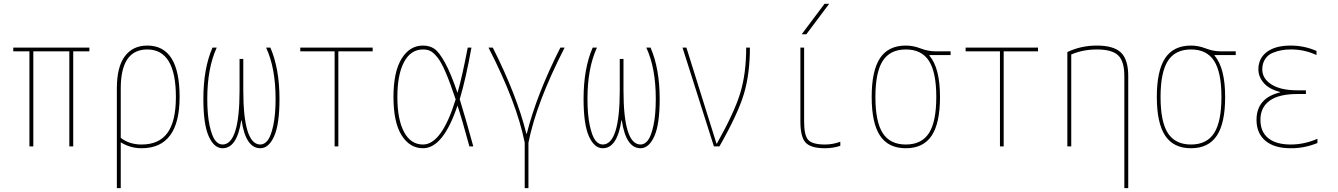

<svg xmlns="http://www.w3.org/2000/svg" viewBox="-20 -770 7040 1010"><path d="M365.2 -500V0H344.7V-500H155.3V0H134.8V-500H49.8V-519.5H450.2V-500Z M754.9 -509.8Q615.2 -509.8 615.2 -304.7V-44.9Q660.2 -9.8 724.6 -9.8Q816.4 -9.8 860.8 -70.8Q905.3 -131.8 905.3 -259.8Q905.3 -509.8 754.9 -509.8ZM724.6 9.8Q665 9.8 615.2 -21.5V219.7H594.7V-304.7Q594.7 -418 636.7 -474.1Q678.7 -530.3 754.9 -530.3Q924.8 -530.3 924.8 -260.3Q924.8 9.8 724.6 9.8Z M1249 -136.7Q1226.6 10.7 1150.4 9.8Q1106.4 9.8 1078.1 -52.7Q1049.8 -115.2 1049.8 -250Q1049.8 -409.2 1097.7 -519.5H1120.1Q1070.3 -411.1 1070.3 -250Q1070.3 -166 1082.5 -109.9Q1094.7 -53.7 1111.8 -31.7Q1128.9 -9.8 1150.4 -9.8Q1240.2 -9.8 1240.2 -294.9V-460H1259.8V-294.9Q1259.8 -9.8 1349.6 -9.8Q1371.1 -9.8 1388.2 -31.7Q1405.3 -53.7 1417.5 -109.9Q1429.7 -166 1429.7 -250Q1429.7 -412.1 1379.9 -519.5H1402.3Q1450.2 -408.2 1450.2 -250Q1450.2 -115.2 1421.9 -52.7Q1393.6 9.8 1349.6 9.8Q1272.5 9.8 1251 -136.7Z M1759.8 -500V0H1740.2V-500H1559.6V-519.5H1940.4V-500Z M2469.7 0H2449.2Q2411.1 -140.6 2386.7 -214.8Q2311.5 9.8 2205.1 9.8Q2135.7 9.8 2092.8 -58.1Q2049.8 -126 2049.8 -259.8Q2049.8 -391.6 2092.3 -460.9Q2134.8 -530.3 2205.1 -530.3Q2240.2 -530.3 2265.1 -513.2Q2290 -496.1 2320.8 -440.4Q2351.6 -384.8 2386.7 -281.2Q2412.1 -370.1 2440.4 -519.5H2460Q2429.7 -351.6 2398.4 -248Q2430.7 -142.6 2469.7 0ZM2377 -247.1Q2347.7 -335 2324.2 -389.6Q2300.8 -444.3 2279.8 -469.7Q2258.8 -495.1 2242.7 -502.4Q2226.6 -509.8 2205.1 -509.8Q2140.6 -509.8 2105.5 -443.8Q2070.3 -377.9 2070.3 -259.8Q2070.3 -141.6 2105.5 -75.7Q2140.6 -9.8 2205.1 -9.8Q2303.7 -9.8 2377 -247.1Z M2749 -66.4H2751Q2801.8 -270.5 2927.7 -519.5H2950.2Q2801.8 -230.5 2759.8 -19.5V219.7H2740.2V-19.5Q2698.2 -230.5 2549.8 -519.5H2572.3Q2698.2 -270.5 2749 -66.4Z M3249 -136.7Q3226.6 10.7 3150.4 9.8Q3106.4 9.8 3078.1 -52.7Q3049.8 -115.2 3049.8 -250Q3049.8 -409.2 3097.7 -519.5H3120.1Q3070.3 -411.1 3070.3 -250Q3070.3 -166 3082.5 -109.9Q3094.7 -53.7 3111.8 -31.7Q3128.9 -9.8 3150.4 -9.8Q3240.2 -9.8 3240.2 -294.9V-460H3259.8V-294.9Q3259.8 -9.8 3349.6 -9.8Q3371.1 -9.8 3388.2 -31.7Q3405.3 -53.7 3417.5 -109.9Q3429.7 -166 3429.7 -250Q3429.7 -412.1 3379.9 -519.5H3402.3Q3450.2 -408.2 3450.2 -250Q3450.2 -115.2 3421.9 -52.7Q3393.6 9.8 3349.6 9.8Q3272.5 9.8 3251 -136.7Z M3749 -14.6H3751Q3842.8 -177.7 3874 -280.3Q3905.3 -382.8 3905.3 -519.5H3924.8Q3924.8 -379.9 3892.6 -273.9Q3860.4 -168 3764.6 0H3735.4L3570.3 -519.5H3590.8Z M4210 -519.5V-129.9Q4210 -57.6 4231.9 -33.7Q4253.9 -9.8 4320.3 -9.8Q4360.4 -9.8 4400.4 -24.4V-2.9Q4361.3 9.8 4320.3 9.8Q4245.1 9.8 4217.8 -20Q4190.4 -49.8 4190.4 -129.9V-519.5ZM4221.7 -589.8H4197.3L4317.4 -750H4341.8Z M4869.1 -477.5Q4924.8 -412.1 4924.8 -259.8Q4924.8 -122.1 4880.9 -56.2Q4836.9 9.8 4745.1 9.8Q4653.3 9.8 4609.4 -56.2Q4565.4 -122.1 4565.4 -260.3Q4565.4 -398.4 4609.4 -464.4Q4653.3 -530.3 4745.1 -530.3Q4784.2 -530.3 4823.2 -515.1Q4862.3 -500 4900.4 -500H4980.5V-480.5H4869.1ZM4623.5 -69.8Q4662.1 -9.8 4745.1 -9.8Q4828.1 -9.8 4866.7 -69.8Q4905.3 -129.9 4905.3 -259.8Q4905.3 -389.6 4866.7 -449.7Q4828.1 -509.8 4745.1 -509.8Q4662.1 -509.8 4623.5 -449.7Q4585 -389.6 4585 -259.8Q4585 -129.9 4623.5 -69.8Z M5259.8 -500V0H5240.2V-500H5059.6V-519.5H5440.4V-500Z M5750 -530.3Q5838.9 -530.3 5877 -493.2Q5915 -456.1 5915 -370.1V219.7H5894.5V-370.1Q5894.5 -447.3 5862.3 -478.5Q5830.1 -509.8 5750 -509.8Q5676.8 -509.8 5615.2 -483.4V0H5594.7V-496.1Q5666 -530.3 5750 -530.3Z M6369.1 -477.5Q6424.8 -412.1 6424.8 -259.8Q6424.8 -122.1 6380.9 -56.2Q6336.9 9.8 6245.1 9.8Q6153.3 9.8 6109.4 -56.2Q6065.4 -122.1 6065.4 -260.3Q6065.4 -398.4 6109.4 -464.4Q6153.3 -530.3 6245.1 -530.3Q6284.2 -530.3 6323.2 -515.1Q6362.3 -500 6400.4 -500H6480.5V-480.5H6369.1ZM6123.5 -69.8Q6162.1 -9.8 6245.1 -9.8Q6328.1 -9.8 6366.7 -69.8Q6405.3 -129.9 6405.3 -259.8Q6405.3 -389.6 6366.7 -449.7Q6328.1 -509.8 6245.1 -509.8Q6162.1 -509.8 6123.5 -449.7Q6085 -389.6 6085 -259.8Q6085 -129.9 6123.5 -69.8Z M6713.9 -286.1Q6656.2 -300.8 6627.9 -333.5Q6599.6 -366.2 6599.6 -405.3Q6599.6 -462.9 6644 -496.6Q6688.5 -530.3 6769.5 -530.3Q6840.8 -530.3 6905.3 -502V-480.5Q6839.8 -510.7 6769.5 -509.8Q6744.1 -509.8 6722.2 -505.9Q6700.2 -502 6675.3 -492.2Q6650.4 -482.4 6635.3 -459.5Q6620.1 -436.5 6620.1 -405.3Q6620.1 -356.4 6668.5 -325.7Q6716.8 -294.9 6804.7 -294.9H6849.6V-275.4H6804.7Q6707 -275.4 6658.7 -240.2Q6610.4 -205.1 6610.4 -139.6Q6610.4 -76.2 6651.9 -43Q6693.4 -9.8 6769.5 -9.8Q6841.8 -9.8 6910.2 -40V-17.6Q6839.8 10.7 6769.5 9.8Q6682.6 9.8 6636.2 -29.8Q6589.8 -69.3 6589.8 -139.6Q6589.8 -253.9 6713.9 -284.2Z"/></svg>

Font: Mgen+ 1mn thin
Style: Regular
Weight: 100
Designer: [Source Han Sans]
Ryoko NISHIZUKA  (kana & ideographs); Paul D. Hunt (Latin, Greek & Cyrillic); Wenlong ZHANG  (bopomofo
Version: Version 1.059.20150602